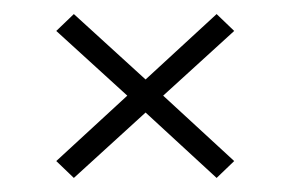

<svg xmlns="http://www.w3.org/2000/svg" viewBox="-20 -534 413 273"><path d="M85 -281 60 -305 161 -398 60 -490 85 -514 187 -421 288 -514 313 -490 212 -398 313 -305 288 -281 187 -374Z"/></svg>

Font: Big Shoulders Text Thin Thin
Style: Regular
Weight: 250
Version: Version 2.002